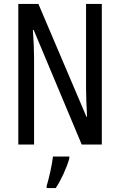

<svg xmlns="http://www.w3.org/2000/svg" viewBox="-20 -734 609 975"><path d="M497 0V-714H417V-286C417 -248 419 -200 422 -141H419L175 -714H73V0H153V-438C153 -479 151 -527 147 -582H151L395 0ZM332 61H249C245 101 228 174 217 210V221H263C290 181 318 120 332 71Z"/></svg>

Font: Noto Sans UI Condensed
Style: Regular
Weight: 400
Width: 3
Designer: Monotype Design Team
Foundry: Monotype Imaging Inc.
Version: Version 1.901